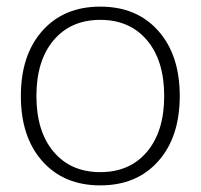

<svg xmlns="http://www.w3.org/2000/svg" viewBox="-20 -550 606 580"><path d="M424 -428.5Q372 -490 283 -490Q194 -490 142 -428.5Q90 -367 90 -260Q90 -153 142 -91.5Q194 -30 283 -30Q372 -30 424 -91.5Q476 -153 476 -260Q476 -367 424 -428.5ZM458 -63Q393 10 283 10Q173 10 108 -63Q43 -136 43 -260Q43 -384 108 -457Q173 -530 283 -530Q393 -530 458 -457Q523 -384 523 -260Q523 -136 458 -63Z"/></svg>

Font: M PLUS 1p Light
Style: Regular
Weight: 300
Version: Version 1.061